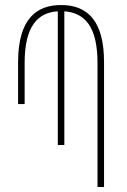

<svg xmlns="http://www.w3.org/2000/svg" viewBox="-20 -744 506 764"><path d="M210 -167H236V-699C319 -693 368 -636 368 -493V0H394V-497C394 -655 333 -724 223 -724C128 -724 52 -672 52 -497V-330H78V-493C78 -643 132 -694 210 -699Z"/></svg>

Font: Noto Sans Armenian ExtraCondensed Thin
Style: Regular
Weight: 100
Width: 2
Designer: Monotype Design Team
Foundry: Monotype Imaging Inc.
Version: Version 2.008